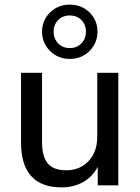

<svg xmlns="http://www.w3.org/2000/svg" viewBox="-20 -802 605 831"><path d="M247 9Q71 9 71 -186V-487H162V-186Q162 -124 187 -94.5Q212 -65 266 -65Q326 -65 363.5 -105Q401 -145 401 -211V-487H492V0H403V-80Q380 -36 339 -13.5Q298 9 247 9ZM282 -547Q231 -547 196.5 -581.5Q162 -616 162 -665Q162 -714 196.5 -748Q231 -782 282 -782Q333 -782 367.5 -748Q402 -714 402 -665Q402 -616 367.5 -581.5Q333 -547 282 -547ZM282 -594Q313 -594 332.5 -614.5Q352 -635 352 -665Q352 -695 332.5 -715Q313 -735 282 -735Q251 -735 231.5 -715Q212 -695 212 -665Q212 -635 231.5 -614.5Q251 -594 282 -594Z"/></svg>

Font: Nunito Sans Medium
Style: Regular
Weight: 500
Designer: Vernon Adams
Foundry: Vernon Adams
Version: Version 3.101; ttfautohint (v1.8.4.7-5d5b);gftools[0.9.27]